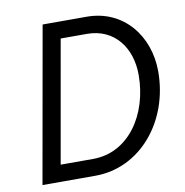

<svg xmlns="http://www.w3.org/2000/svg" viewBox="-79 -775 818 850"><g transform="rotate(-10 330.0 -350.0)"><path d="M44 0H282C484 0 636 -182 636 -407C636 -565 533 -700 366 -700H168ZM139 -75 236 -625H354C478 -625 548 -528 548 -407C548 -228 445 -75 285 -75Z"/></g></svg>

Font: Fixel Text 20240404
Style: Italic
Weight: 400
Width: 4
Italic angle: -10°
Designer: AlfaBravo + MacPaw
Foundry: Kyrylo Tkachov, Marchela Mozhyna, Serhii Makarenko, Maria Weinstein, Zakhar Kryvoshyya
Version: Version 1.211;Glyphs 3.2 (3225)